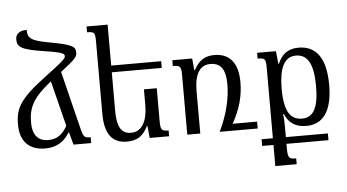

<svg xmlns="http://www.w3.org/2000/svg" viewBox="-62 -885 2263 1252"><g transform="rotate(-5 1069.0 -259.0)"><path d="M206 9C286 9 332 -26 367 -82H370L392 0H508V-38C467 -38 461 -44 447 -99L353 -479C456 -559 462 -570 462 -597C462 -634 446 -650 296 -677C172 -699 153 -718 153 -772C105 -772 80 -750 80 -716C80 -665 107 -646 260 -623C378 -605 386 -595 386 -580C386 -567 379 -555 257 -464C74 -328 43 -270 43 -160C43 -51 103 9 206 9ZM129 -168C129 -264 158 -326 281 -424L356 -126C326 -74 292 -44 232 -44C171 -44 129 -78 129 -168Z M965 -319H881V-214C881 -122 850 -44 773 -44C705 -44 682 -99 682 -195V-448H1009V-492H682V-760H544V-722C591 -722 597 -716 597 -657V-183C597 -48 648 11 742 11C809 11 848 -16 879 -78H883L891 0H1018V-38C974 -38 965 -44 965 -103Z M1357 -502C1295 -502 1256 -476 1223 -415H1219L1212 -492H1082V-454C1129 -454 1137 -447 1137 -391V0H1222V-278C1222 -388 1257 -446 1327 -446C1395 -446 1426 -401 1426 -305C1426 -214 1402 -109 1349 0H1598V-45H1438C1489 -137 1512 -220 1512 -311C1512 -441 1454 -502 1357 -502Z M1617 116H1691V254H1831V216C1786 216 1776 211 1776 146V116H2051V72H1776V43C1776 -4 1776 -51 1771 -79H1776C1800 -23 1841 11 1916 11C2024 11 2087 -70 2087 -243C2087 -417 2025 -502 1908 -502C1838 -502 1797 -467 1773 -409H1769L1760 -492H1637V-454C1685 -454 1691 -448 1691 -389V72H1617ZM1892 -39C1822 -39 1776 -86 1776 -244C1776 -374 1808 -452 1887 -452C1968 -452 2001 -379 2001 -243C2001 -105 1969 -39 1892 -39Z"/></g></svg>

Font: Noto Serif Armenian SemiCondensed
Style: Regular
Weight: 400
Width: 4
Designer: Monotype Design Team
Foundry: Monotype Imaging Inc.
Version: Version 2.008